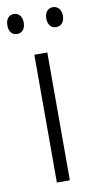

<svg xmlns="http://www.w3.org/2000/svg" viewBox="-97 -749 397 787"><g transform="rotate(-10 101.5 -355.5)"><path d="M128 0H74V-532H128ZM-14 -670Q-14 -689 -5 -700Q4 -711 20 -711Q35 -711 44.5 -700Q54 -689 54 -670Q54 -650 44.5 -639Q35 -628 20 -628Q4 -628 -5 -639Q-14 -650 -14 -670ZM148 -670Q148 -689 157.5 -700Q167 -711 182 -711Q197 -711 207 -700Q217 -689 217 -670Q217 -650 207.5 -639Q198 -628 182 -628Q167 -628 157.5 -639Q148 -650 148 -670Z"/></g></svg>

Font: Noto Sans Sinhala Condensed Light
Style: Regular
Weight: 300
Width: 3
Designer: Jelle Bosma - Monotype Design Team
Foundry: Monotype Imaging Inc.
Version: Version 2.006; ttfautohint (v1.8.4.7-5d5b)